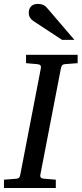

<svg xmlns="http://www.w3.org/2000/svg" viewBox="-35 -947 411 967"><path d="M292 -624Q282.2 -623 278.3 -618.4Q274.4 -613.8 272 -604L168 -65.9Q166.5 -58.6 170.4 -53.2Q174.3 -47.9 188 -46.9L246.1 -42V0H-15.1V-42L47.9 -46.9Q57.1 -47.9 61.3 -52.5Q65.4 -57.1 66.9 -65.9L170.9 -604Q172.4 -612.3 168.5 -617.7Q164.6 -623 151.9 -624L96.2 -628.9V-670.9H356V-628.9ZM277.8 -746.1 132.8 -841.3Q122.6 -848.1 116.2 -858.2Q109.9 -868.2 109.9 -883.3Q109.9 -890.6 112.1 -898.4Q114.3 -906.2 119.4 -912.6Q124.5 -918.9 133.1 -923.1Q141.6 -927.2 154.8 -927.2Q165.5 -927.2 173.1 -925.3Q180.7 -923.3 186.5 -920.2Q192.4 -917 197 -912.4Q201.7 -907.7 206.1 -902.3L339.8 -746.1Z"/></svg>

Font: Charis SIL Am
Style: Italic
Weight: 400
Italic angle: -11°
Foundry: SIL International
Version: Version 5.000